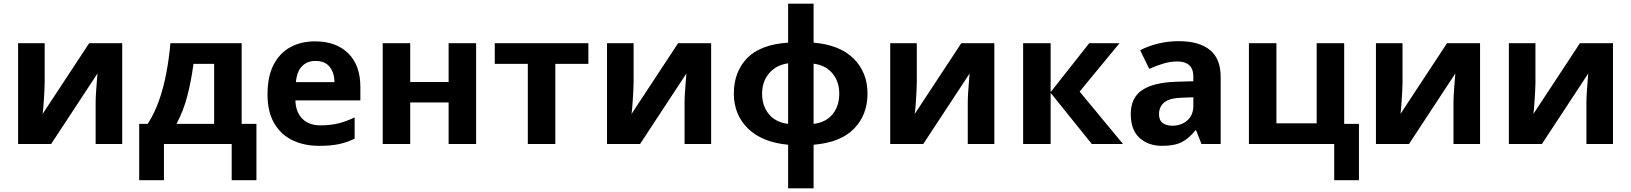

<svg xmlns="http://www.w3.org/2000/svg" viewBox="-20 -780 8835 1040"><path d="M222 -330Q222 -313 220.5 -288Q219 -263 217.5 -237Q216 -211 214 -191Q212 -171 211 -163L463 -546H642V0H498V-218Q498 -245 500 -277.5Q502 -310 504.5 -338.5Q507 -367 508 -382L257 0H78V-546H222Z M1289 -546V-109H1369V196H1235V0H868V196H734V-109H780Q816 -164 841 -234.5Q866 -305 881 -385Q896 -465 903 -546ZM1028 -434Q1016 -343 995 -261.5Q974 -180 936 -109H1140V-434Z M1687 -556Q1800 -556 1866 -491.5Q1932 -427 1932 -308V-236H1580Q1582 -173 1617.5 -137Q1653 -101 1716 -101Q1769 -101 1812 -111.5Q1855 -122 1901 -144V-29Q1861 -9 1816.5 0.5Q1772 10 1709 10Q1627 10 1564 -20.5Q1501 -51 1465 -113Q1429 -175 1429 -269Q1429 -365 1461.5 -428.5Q1494 -492 1552 -524Q1610 -556 1687 -556ZM1688 -450Q1645 -450 1616.5 -422Q1588 -394 1583 -335H1792Q1791 -385 1766 -417.5Q1741 -450 1688 -450Z M2202 -546V-336H2410V-546H2559V0H2410V-225H2202V0H2053V-546Z M3167 -434H2988V0H2839V-434H2660V-546H3167Z M3412 -330Q3412 -313 3410.5 -288Q3409 -263 3407.5 -237Q3406 -211 3404 -191Q3402 -171 3401 -163L3653 -546H3832V0H3688V-218Q3688 -245 3690 -277.5Q3692 -310 3694.5 -338.5Q3697 -367 3698 -382L3447 0H3268V-546H3412Z M4387 -549Q4529 -537 4604 -462.5Q4679 -388 4679 -273Q4679 -158 4606 -83Q4533 -8 4387 4V240H4249V4Q4108 -9 4031.5 -84Q3955 -159 3955 -273Q3955 -390 4026.5 -464.5Q4098 -539 4249 -549V-760H4387ZM4249 -437Q4184 -428 4146 -383Q4108 -338 4108 -273Q4108 -206 4145 -161.5Q4182 -117 4249 -109ZM4387 -109Q4454 -117 4490 -161.5Q4526 -206 4526 -273Q4526 -338 4489 -382.5Q4452 -427 4387 -435Z M4946 -330Q4946 -313 4944.5 -288Q4943 -263 4941.5 -237Q4940 -211 4938 -191Q4936 -171 4935 -163L5187 -546H5366V0H5222V-218Q5222 -245 5224 -277.5Q5226 -310 5228.5 -338.5Q5231 -367 5232 -382L4981 0H4802V-546H4946Z M5880 -546H6044L5828 -284L6063 0H5894L5671 -277V0H5522V-546H5671V-281Z M6365 -557Q6475 -557 6533.5 -509.5Q6592 -462 6592 -364V0H6488L6459 -74H6455Q6420 -30 6381 -10Q6342 10 6274 10Q6201 10 6153 -32.5Q6105 -75 6105 -163Q6105 -250 6166 -291.5Q6227 -333 6349 -337L6444 -340V-364Q6444 -407 6421.5 -427Q6399 -447 6359 -447Q6319 -447 6281 -435.5Q6243 -424 6205 -407L6156 -508Q6200 -531 6253.5 -544Q6307 -557 6365 -557ZM6386 -251Q6314 -249 6286 -225Q6258 -201 6258 -162Q6258 -128 6278 -113.5Q6298 -99 6330 -99Q6378 -99 6411 -127.5Q6444 -156 6444 -208V-253Z M7341 196H7207V0H6745V-546H6894V-112H7112V-546H7261V-109H7341Z M7577 -330Q7577 -313 7575.5 -288Q7574 -263 7572.5 -237Q7571 -211 7569 -191Q7567 -171 7566 -163L7818 -546H7997V0H7853V-218Q7853 -245 7855 -277.5Q7857 -310 7859.5 -338.5Q7862 -367 7863 -382L7612 0H7433V-546H7577Z M8297 -330Q8297 -313 8295.5 -288Q8294 -263 8292.5 -237Q8291 -211 8289 -191Q8287 -171 8286 -163L8538 -546H8717V0H8573V-218Q8573 -245 8575 -277.5Q8577 -310 8579.5 -338.5Q8582 -367 8583 -382L8332 0H8153V-546H8297Z"/></svg>

Font: TSCustom
Style: Regular
Weight: 400
Designer: Monotype Design Team
Foundry: Monotype Imaging Inc.
Version: Version 2.004; ttfautohint (v1.8.3) -l 8 -r 50 -G 200 -x 14 